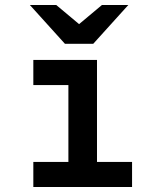

<svg xmlns="http://www.w3.org/2000/svg" viewBox="-20 -752 656 772"><path d="M255 0V-511H370V0ZM114 0V-101H511V0ZM114 -410V-511H330V-410ZM241 -576 100 -732H206L298 -655L390 -732H496L355 -576Z"/></svg>

Font: Overpass Mono
Style: Bold
Weight: 700
Monospace: yes
Designer: Delve Withrington, Dave Bailey
Foundry: Delve Fonts LLC
Version: Version 4.000